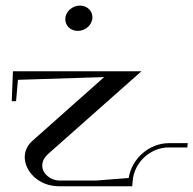

<svg xmlns="http://www.w3.org/2000/svg" viewBox="-20 -648 673 668"><path d="M25 -400 20.9 -296H35.9L42.4 -370.3L342.4 -379.8L92.4 -157.7C76.2 -143.3 68 -125.8 66.4 -107.8C66.2 -105.6 66.1 -103.4 66.1 -101.3C66.1 -51.5 115 0 185 0H440L441.8 -20C447.3 -83.5 503.3 -135 566.8 -135H631.8L633.1 -150H568.1C499.3 -150 438.3 -96.5 427.8 -28.8L315.8 -20H186.8C157 -20 127 -42.7 127 -71.6C127 -87.3 134.2 -100.6 150.1 -114.7L472 -400ZM258.2 -628.5C231.6 -628.5 207.2 -607.8 207.2 -580.9C207.2 -558.3 225.9 -540.5 250.5 -540.5C277.2 -540.5 301.5 -561.2 301.5 -588.1C301.5 -610.7 282.9 -628.5 258.2 -628.5Z"/></svg>

Font: Galberik
Style: Regular
Weight: 400
Designer: Gluk
Foundry: Gluk
Version: Version 0.50